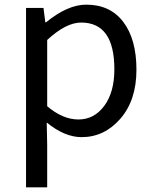

<svg xmlns="http://www.w3.org/2000/svg" viewBox="-20 -577 660 826"><path d="M92 229V-543H167L175 -481H178Q271 -557 351 -557Q454 -557 510.5 -482.5Q567 -408 567 -277Q567 -146 498 -66.5Q429 13 331 13Q258 13 181 -50L183 45V229ZM183 -120Q250 -63 317.5 -63Q385 -63 428.5 -121.5Q472 -180 472 -279Q472 -480 329 -480Q264 -480 183 -405Z"/></svg>

Font: Swei Fan Sans CJK TC
Style: Regular
Weight: 400
Version: Version 2.130